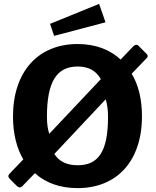

<svg xmlns="http://www.w3.org/2000/svg" viewBox="-20 -960 806 990"><path d="M491 -940 238 -837 259 -775 524 -845ZM736 -682 693 -725C686 -732 677 -730 668 -722L602 -653C546 -705 471 -733 380 -733C177 -733 47 -591 47 -359C47 -271 66 -196 100 -138L29 -64C20 -54 21 -47 33 -35L65 -3C78 10 88 9 99 -4L160 -67C215 -17 290 10 380 10C584 10 712 -131 712 -360C712 -448 694 -522 659 -580L736 -660C744 -667 743 -675 736 -682ZM222 -358C222 -538 272 -617 380 -617C435 -617 474 -597 500 -552L234 -270C226 -294 222 -323 222 -358ZM537 -358C537 -181 489 -108 381 -108C326 -108 286 -126 260 -166L525 -448C533 -422 537 -393 537 -358Z"/></svg>

Font: United Sans
Style: Bold
Weight: 700
Designer: Pablo Impallari, Rodrigo Fuenzalida (Modified by Dan O. Williams)
Version: Version 1.000;PS 001.000;hotconv 1.0.88;makeotf.lib2.5.64775